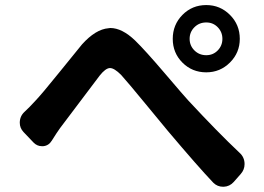

<svg xmlns="http://www.w3.org/2000/svg" viewBox="-20 -753 1023 744"><path d="M779.3 -539.1Q805.7 -539.1 823.7 -557.6Q841.8 -576.2 841.8 -602.5Q841.8 -628.9 823.7 -647.5Q805.7 -666 779.3 -666Q752 -666 733.4 -647.5Q714.8 -628.9 714.8 -602.5Q714.8 -576.2 733.4 -557.6Q752 -539.1 779.3 -539.1ZM649.4 -602.5Q649.4 -657.2 687 -695.3Q724.6 -733.4 779.3 -733.4Q833 -733.4 871.1 -695.3Q909.2 -657.2 909.2 -602.5Q909.2 -548.8 871.1 -510.7Q833 -472.7 779.3 -472.7Q724.6 -472.7 687 -510.3Q649.4 -547.9 649.4 -602.5ZM180.7 -208Q168.9 -188.5 147.5 -186.5Q144.5 -186.5 142.6 -186.5Q124 -186.5 110.4 -200.2L71.3 -241.2Q56.6 -256.8 56.6 -277.3Q56.6 -302.7 75.2 -319.8Q93.8 -336.9 115.2 -360.4Q140.6 -386.7 209.5 -472.2Q278.3 -557.6 297.9 -581.1Q350.6 -639.6 400.4 -643.6Q403.3 -644.5 407.2 -644.5Q453.1 -644.5 503.9 -595.7Q543 -557.6 619.1 -468.3Q695.3 -378.9 709 -364.3Q824.2 -240.2 908.2 -161.1Q927.7 -143.6 927.7 -117.2Q927.7 -95.7 913.1 -79.1L885.7 -47.9Q870.1 -30.3 846.7 -29.3Q845.7 -29.3 844.7 -29.3Q822.3 -29.3 806.6 -44.9Q748 -106.4 630.9 -245.1Q610.4 -269.5 543 -351.6Q475.6 -433.6 449.2 -462.9Q422.9 -489.3 406.2 -489.3Q406.2 -489.3 405.3 -489.3Q388.7 -488.3 366.2 -460Q346.7 -434.6 212.9 -256.8Q200.2 -239.3 180.7 -208Z"/></svg>

Font: Gen Jyuu Gothic P Bold
Style: Bold
Weight: 700
Designer: [Source Han Sans]
Ryoko NISHIZUKA  (kana & ideographs); Paul D. Hunt (Latin, Greek & Cyrillic); Wenlong ZHANG  (bopomofo
Version: Version 1.002.20150607